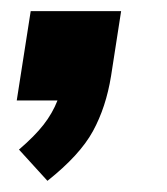

<svg xmlns="http://www.w3.org/2000/svg" viewBox="-20 -180 300 344"><path d="M65 144 14 88Q42 64 58 43.5Q74 23 83 0H10L35 -160H197L179 -44Q170 12 146.5 55Q123 98 65 144Z"/></svg>

Font: Nunito Sans ExtraBold
Style: Italic
Weight: 800
Italic angle: -9°
Designer: Vernon Adams
Foundry: Vernon Adams
Version: Version 3.006; ttfautohint (v1.8.3)